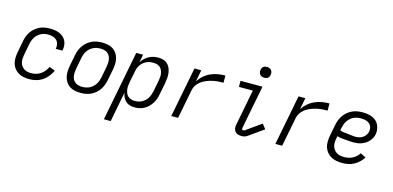

<svg xmlns="http://www.w3.org/2000/svg" viewBox="-81 -1244 4013 1960"><g transform="rotate(15 1925.0 -263.5)"><path d="M232 12Q201 12 171 6.5Q141 1 115.5 -14Q90 -29 72 -52Q54 -75 46 -103.5Q38 -132 39 -163.5Q40 -195 46 -227L69 -347Q74 -373 83.5 -399Q93 -425 109 -448Q125 -471 147.5 -490Q170 -509 195.5 -521Q221 -533 248 -537.5Q275 -542 301 -542Q327 -542 353 -538.5Q379 -535 402 -525.5Q425 -516 443.5 -500Q462 -484 473 -462.5Q484 -441 486.5 -415Q489 -389 484 -362L483 -357H412L413 -361Q418 -386 412 -410Q406 -434 389.5 -449.5Q373 -465 349.5 -471.5Q326 -478 301 -478Q283 -478 263.5 -474.5Q244 -471 226 -461.5Q208 -452 192.5 -438Q177 -424 166.5 -407Q156 -390 149 -371.5Q142 -353 139 -335L116 -215Q112 -194 111 -173Q110 -152 114.5 -133Q119 -114 130 -98Q141 -82 157 -71.5Q173 -61 192.5 -56.5Q212 -52 233 -52Q258 -52 283 -58.5Q308 -65 331 -80Q354 -95 371.5 -117Q389 -139 400 -163L461 -139Q445 -106 422 -76.5Q399 -47 368 -26.5Q337 -6 301.5 3Q266 12 232 12Z M772 12Q741 12 711.5 6Q682 0 658 -15.5Q634 -31 618 -54.5Q602 -78 595 -106.5Q588 -135 589 -165.5Q590 -196 596 -227L619 -347Q624 -373 634 -399Q644 -425 660.5 -448.5Q677 -472 700 -491Q723 -510 748.5 -521.5Q774 -533 801 -537.5Q828 -542 854 -542Q885 -542 915 -536Q945 -530 969 -514.5Q993 -499 1009 -475.5Q1025 -452 1032 -423.5Q1039 -395 1038 -364.5Q1037 -334 1031 -303L1007 -183Q1002 -157 992 -131Q982 -105 966 -81.5Q950 -58 927 -39Q904 -20 878 -8.5Q852 3 825 7.5Q798 12 772 12ZM773 -52Q792 -52 811 -55.5Q830 -59 848.5 -68Q867 -77 882.5 -91Q898 -105 909.5 -122Q921 -139 927.5 -158Q934 -177 938 -195L961 -315Q965 -336 966 -356Q967 -376 963.5 -395Q960 -414 951 -430.5Q942 -447 927 -458Q912 -469 893 -473.5Q874 -478 854 -478Q835 -478 815.5 -474.5Q796 -471 778 -462Q760 -453 744 -439Q728 -425 717 -408Q706 -391 699 -372Q692 -353 689 -335L666 -215Q662 -194 661 -174Q660 -154 663 -135Q666 -116 675.5 -99.5Q685 -83 700 -72Q715 -61 734 -56.5Q753 -52 773 -52Z M1073 210 1217 -530H1289L1273 -446Q1287 -468 1306.5 -487Q1326 -506 1349.5 -518.5Q1373 -531 1398 -536.5Q1423 -542 1448 -542Q1476 -542 1502 -534Q1528 -526 1546.5 -508Q1565 -490 1575 -465.5Q1585 -441 1588 -414.5Q1591 -388 1588.5 -359.5Q1586 -331 1581 -303L1557 -183Q1553 -158 1544.5 -133.5Q1536 -109 1521.5 -86.5Q1507 -64 1487.5 -44.5Q1468 -25 1444.5 -12Q1421 1 1395 6.5Q1369 12 1345 12Q1318 12 1293 5Q1268 -2 1250 -18.5Q1232 -35 1221 -57.5Q1210 -80 1206 -106L1145 210ZM1330 -52Q1348 -52 1366.5 -56Q1385 -60 1403 -69.5Q1421 -79 1436 -93Q1451 -107 1461 -124Q1471 -141 1477.5 -159Q1484 -177 1488 -195L1511 -315Q1515 -335 1516.5 -355Q1518 -375 1514.5 -393.5Q1511 -412 1503 -429Q1495 -446 1481 -457.5Q1467 -469 1448 -473.5Q1429 -478 1409 -478Q1392 -478 1373.5 -474.5Q1355 -471 1337.5 -462.5Q1320 -454 1305.5 -441.5Q1291 -429 1280 -413Q1269 -397 1262.5 -379.5Q1256 -362 1253 -344L1229 -224Q1225 -203 1223.5 -182.5Q1222 -162 1225 -142.5Q1228 -123 1235.5 -105.5Q1243 -88 1257 -75.5Q1271 -63 1290 -57.5Q1309 -52 1330 -52Z M1729 0 1832 -530H1904L1880 -405Q1901 -440 1933 -468Q1965 -496 2002.5 -512.5Q2040 -529 2079 -535.5Q2118 -542 2156 -542V-466Q2138 -466 2120.5 -465.5Q2103 -465 2085.5 -463Q2068 -461 2050 -457.5Q2032 -454 2014.5 -448.5Q1997 -443 1979.5 -436Q1962 -429 1946 -419.5Q1930 -410 1915.5 -397.5Q1901 -385 1889 -370Q1877 -355 1870 -337.5Q1863 -320 1860 -303L1801 0Z M2474 12Q2454 12 2436 6.5Q2418 1 2406 -12.5Q2394 -26 2391 -45Q2388 -64 2392 -84L2466 -466H2319V-530H2551L2462 -72Q2460 -64 2463 -56.5Q2466 -49 2474 -49Q2478 -49 2483 -50Q2488 -51 2491 -53L2651 -167L2691 -117L2530 -3Q2518 5 2503 8.5Q2488 12 2474 12ZM2544 -623Q2530 -623 2517.5 -628Q2505 -633 2497 -643.5Q2489 -654 2487 -668Q2485 -682 2488 -696Q2490 -705 2495 -713.5Q2500 -722 2508 -727.5Q2516 -733 2525.5 -735Q2535 -737 2544 -737Q2558 -737 2570.5 -732Q2583 -727 2591 -716.5Q2599 -706 2601 -692Q2603 -678 2600 -664Q2598 -655 2593 -646.5Q2588 -638 2580 -632.5Q2572 -627 2562.5 -625Q2553 -623 2544 -623Z M2829 0 2932 -530H3004L2980 -405Q3001 -440 3033 -468Q3065 -496 3102.5 -512.5Q3140 -529 3179 -535.5Q3218 -542 3256 -542V-466Q3238 -466 3220.5 -465.5Q3203 -465 3185.5 -463Q3168 -461 3150 -457.5Q3132 -454 3114.5 -448.5Q3097 -443 3079.5 -436Q3062 -429 3046 -419.5Q3030 -410 3015.5 -397.5Q3001 -385 2989 -370Q2977 -355 2970 -337.5Q2963 -320 2960 -303L2901 0Z M3539 12Q3507 12 3476.5 6.5Q3446 1 3420 -13.5Q3394 -28 3375 -51Q3356 -74 3347 -102.5Q3338 -131 3339 -163Q3340 -195 3346 -227L3369 -347Q3374 -373 3384.5 -399.5Q3395 -426 3411.5 -449.5Q3428 -473 3451 -491.5Q3474 -510 3500.5 -522Q3527 -534 3553.5 -538Q3580 -542 3607 -542Q3634 -542 3660 -538Q3686 -534 3709 -524.5Q3732 -515 3750.5 -498.5Q3769 -482 3779.5 -460Q3790 -438 3794 -412.5Q3798 -387 3793 -360Q3789 -339 3778.5 -319.5Q3768 -300 3753 -283Q3738 -266 3719 -254Q3700 -242 3679 -234.5Q3658 -227 3637 -224Q3616 -221 3596 -221Q3573 -221 3551.5 -223Q3530 -225 3507.5 -226.5Q3485 -228 3463 -230.5Q3441 -233 3420 -240L3416 -215Q3411 -193 3410.5 -172Q3410 -151 3415.5 -131.5Q3421 -112 3433 -96.5Q3445 -81 3461 -70.5Q3477 -60 3497.5 -56Q3518 -52 3540 -52Q3561 -52 3583 -56Q3605 -60 3626.5 -70.5Q3648 -81 3665.5 -97Q3683 -113 3696 -133L3754 -104Q3737 -77 3712.5 -54Q3688 -31 3659.5 -15.5Q3631 0 3600 6Q3569 12 3539 12ZM3600 -282Q3620 -282 3640 -287Q3660 -292 3677 -303.5Q3694 -315 3706 -333Q3718 -351 3722 -370Q3726 -394 3719 -416.5Q3712 -439 3695 -453Q3678 -467 3655 -472.5Q3632 -478 3608 -478Q3589 -478 3569 -474.5Q3549 -471 3530.5 -462.5Q3512 -454 3496 -440Q3480 -426 3468.5 -409Q3457 -392 3450 -373Q3443 -354 3439 -335L3433 -306Q3452 -297 3473.5 -294.5Q3495 -292 3516 -290.5Q3537 -289 3558 -285.5Q3579 -282 3600 -282Z"/></g></svg>

Font: Lode
Style: Italic
Weight: 400
Italic angle: -11°
Monospace: yes
Designer: Belleve Invis
Foundry: Belleve Invis
Version: Version 29.2.0; ttfautohint (v1.8.3)